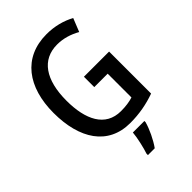

<svg xmlns="http://www.w3.org/2000/svg" viewBox="-273 -828 1154 1154"><g transform="rotate(-45 303.5 -251.5)"><path d="M334 -384V-296H448V-94C420 -85 386 -80 346 -80C213 -80 158 -195 158 -356C158 -534 228 -635 357 -635C409 -635 458 -620 504 -594L538 -679C487 -707 425 -724 356 -724C157 -724 51 -577 51 -359C51 -139 146 10 335 10C412 10 481 -3 548 -27V-384ZM403 71V61H305C302 102 285 174 273 209V221H331C361 179 390 118 403 71Z"/></g></svg>

Font: Noto Sans Khmer UI Condensed Medium
Style: Regular
Weight: 500
Width: 3
Designer: Danh Hong and the Monotype Design Team
Foundry: Monotype Imaging Inc.
Version: Version 2.002